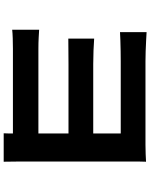

<svg xmlns="http://www.w3.org/2000/svg" viewBox="93 -866 814 1040"><g transform="rotate(90 500.0 -346.0)"><path d="M154 -733Q172 -732 199.5 -730.5Q227 -729 257.5 -728Q288 -727 312 -727Q340 -727 376.5 -727Q413 -727 455 -727Q497 -727 540.5 -727Q584 -727 626 -727Q668 -727 703 -727Q738 -727 764 -727Q787 -727 813.5 -728Q840 -729 856 -730Q855 -718 855 -691.5Q855 -665 855 -643Q855 -631 855 -588Q855 -545 855 -485Q855 -425 855 -357.5Q855 -290 855 -226Q855 -162 855 -112Q855 -62 855 -38Q855 -22 855.5 1.5Q856 25 856 41H702Q703 29 703 12Q703 -5 703 -22.5Q703 -40 703 -52Q703 -84 703 -132.5Q703 -181 703 -238.5Q703 -296 703 -354Q703 -412 703 -462.5Q703 -513 703 -547.5Q703 -582 703 -593Q691 -593 664.5 -593Q638 -593 604 -593Q570 -593 530.5 -593Q491 -593 451 -593Q411 -593 375.5 -593Q340 -593 312 -593Q288 -593 257 -592.5Q226 -592 198.5 -591Q171 -590 154 -589ZM189 -449Q216 -447 253.5 -445.5Q291 -444 327 -444Q343 -444 379 -444Q415 -444 462.5 -444Q510 -444 560.5 -444Q611 -444 656.5 -444Q702 -444 733.5 -444Q765 -444 773 -444V-310Q765 -310 733 -310Q701 -310 656 -310Q611 -310 560.5 -310Q510 -310 463 -310Q416 -310 379.5 -310Q343 -310 327 -310Q291 -310 251 -309.5Q211 -309 189 -309ZM141 -151Q157 -150 184 -148.5Q211 -147 245 -147Q264 -147 306.5 -147Q349 -147 404.5 -147Q460 -147 518.5 -147Q577 -147 630.5 -147Q684 -147 722.5 -147Q761 -147 774 -147V-9Q756 -9 716 -9Q676 -9 622.5 -9Q569 -9 511.5 -9Q454 -9 400.5 -9Q347 -9 305.5 -9Q264 -9 244 -9Q218 -9 187.5 -8Q157 -7 141 -5Z"/></g></svg>

Font: Noto Sans TC ExtraBold
Style: Regular
Weight: 800
Designer: Ryoko NISHIZUKA  (kana, bopomofo & ideographs); Paul D. Hunt (Latin, Greek & Cyrillic); Sandoll Communications , Soo-you
Foundry: Adobe
Version: Version 2.004-H2;hotconv 1.0.118;makeotfexe 2.5.65603